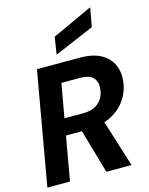

<svg xmlns="http://www.w3.org/2000/svg" viewBox="-140 -1061 891 1148"><g transform="rotate(-15 305.5 -487.0)"><path d="M7 0 130 -700H395Q477 -700 526.5 -672Q576 -644 596.5 -596.5Q617 -549 609 -492Q601 -431 565.5 -381Q530 -331 468 -301.5Q406 -272 319 -272H195L147 0ZM372 0 284 -307H432L528 0ZM213 -374H329Q389 -374 424 -404Q459 -434 465 -485Q471 -529 448 -556Q425 -583 366 -583H250ZM266 -753 283 -860 530 -974H533L512 -858Z"/></g></svg>

Font: DM Sans 36pt ExtraBold
Style: Italic
Weight: 800
Italic angle: -10°
Designer: Colophon Foundry, Jonny Pinhorn
Foundry: Colophon Foundry
Version: Version 4.004;gftools[0.9.30]